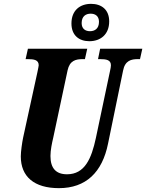

<svg xmlns="http://www.w3.org/2000/svg" viewBox="-20 -967 759 997"><path d="M444 -753C501 -753 547 -787 547 -856C547 -918 506 -947 453 -947C396 -947 351 -914 351 -845C351 -783 391 -753 444 -753ZM447 -805C424 -805 404 -817 404 -847C404 -883 426 -896 451 -896C474 -896 494 -884 494 -854C494 -818 472 -805 447 -805ZM286 10C426 10 511 -72 541 -221L619 -600C629 -653 662 -660 696 -660H707L719 -714H500L489 -660H499C532 -660 556 -656 556 -628C556 -622 554 -609 551 -597L478 -251C455 -143 420 -62 328 -62C271 -62 242 -93 242 -157C242 -187 250 -225 256 -250L331 -602C342 -653 374 -660 410 -660H421L433 -714H125L113 -660H123C157 -660 181 -656 181 -628C181 -622 178 -613 174 -591L100 -252C95 -228 88 -180 88 -155C88 -50 157 10 286 10Z"/></svg>

Font: Noto Serif Condensed Extra
Style: Italic
Weight: 800
Width: 3
Italic angle: -12°
Designer: Monotype Design Team
Foundry: Monotype Imaging Inc.
Version: Version 1.901